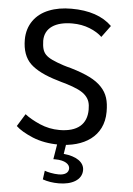

<svg xmlns="http://www.w3.org/2000/svg" viewBox="-62 -770 716 1033"><g transform="rotate(5 296.5 -253.0)"><path d="M293.9 218.3H295.9C364.7 218.3 419.4 189.9 419.4 136.2C419.4 93.3 376.5 64.5 308.1 58.1L317.9 -4.4H270.5L254.9 91.3H265.6C318.8 91.3 343.8 111.8 343.8 133.8C343.8 156.7 324.2 170.4 291 170.4H289.6C276.4 170.4 262.2 168.9 247.1 166C231.9 163.1 221.2 160.2 214.4 157.2L208 204.6C234.4 213.9 263.2 218.3 293.9 218.3ZM273.4 -67.9C236.3 -67.9 200.7 -75.2 167 -89.8C133.3 -104.5 106 -120.1 85 -136.7L43.5 -69.3C62.5 -50.8 93.3 -32.7 134.8 -15.1C176.8 2 224.1 10.7 277.3 10.7C410.2 10.7 518.1 -52.7 518.1 -187.5C518.1 -246.1 506.8 -285.2 474.1 -319.8C441.4 -355 390.1 -379.9 306.6 -404.8L283.2 -411.1C272 -414.6 265.6 -416 265.1 -416.5C163.1 -450.7 147.5 -468.3 145 -539.1C145 -608.9 203.1 -645 293 -645C327.6 -645 358.9 -639.2 387.2 -627.9C415.5 -616.7 438 -602.5 454.6 -586.4L501 -649.4C450.7 -698.7 377.9 -723.6 281.7 -723.6C236.3 -723.6 195.8 -716.8 160.6 -702.6C90.8 -675.3 45.9 -616.2 45.9 -536.1C45.9 -480 61.5 -436.5 92.3 -406.7C123.5 -377 173.3 -352.1 241.2 -332.5C244.6 -331.1 252 -329.1 263.2 -325.7L284.7 -319.8C341.8 -302.2 375 -287.1 395 -266.1C415 -245.1 420.9 -224.1 420.9 -190.4C420.9 -112.3 371.6 -67.9 273.4 -67.9Z"/></g></svg>

Font: Ride
Style: Regular
Weight: 400
Version: Version 3.000